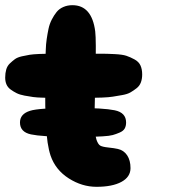

<svg xmlns="http://www.w3.org/2000/svg" viewBox="-35 -720 655 740"><path d="M263 -193Q299 -193 316.5 -193Q334 -193 360.5 -194.5Q387 -196 399.5 -199.5Q412 -203 426 -209Q440 -215 445.5 -224.5Q451 -234 451 -248Q451 -286 407 -295Q363 -304 258 -304Q250 -304 246 -304Q115 -304 81 -293Q42 -281 42 -248Q42 -211 84.5 -202Q127 -193 229 -193Q240 -193 246 -193Q252 -193 263 -193ZM337 0Q398 0 433 -19Q468 -38 468 -72Q468 -102 455 -121.5Q442 -141 419 -146Q406 -149 382.5 -151.5Q359 -154 351 -159Q343 -164 337 -181Q329 -205 329 -262Q329 -267 333 -443Q336 -565 332 -599Q319 -700 244 -700Q225 -700 209 -693Q193 -686 183 -673.5Q173 -661 164.5 -644.5Q156 -628 152 -609Q148 -590 145 -569.5Q142 -549 141.5 -529.5Q141 -510 140 -491.5Q139 -473 140 -458Q140 -448 140 -443V-388Q139 -332 139.5 -310.5Q140 -289 142 -244.5Q144 -200 148.5 -170.5Q153 -141 160 -120Q179 -65 230 -32.5Q281 0 337 0ZM235 -344Q247 -344 275 -343.5Q303 -343 318.5 -343Q334 -343 359.5 -344Q385 -345 400 -347.5Q415 -350 435.5 -353.5Q456 -357 468 -364Q480 -371 491.5 -380Q503 -389 508 -402.5Q513 -416 513 -433Q513 -453 506.5 -467.5Q500 -482 483.5 -491Q467 -500 452 -505Q437 -510 406.5 -511.5Q376 -513 356.5 -513Q337 -513 296.5 -512.5Q256 -512 235 -512Q221 -512 194.5 -512.5Q168 -513 154 -513Q140 -513 116.5 -512Q93 -511 80 -509Q67 -507 49.5 -503Q32 -499 22.5 -492Q13 -485 3 -475.5Q-7 -466 -11 -452Q-15 -438 -15 -421Q-15 -406 -10 -394.5Q-5 -383 6 -375Q17 -367 29 -361Q41 -355 59.5 -351.5Q78 -348 93 -346Q108 -344 130 -343.5Q152 -343 166 -343Q180 -343 202.5 -343.5Q225 -344 235 -344Z"/></svg>

Font: Cherry Bomb
Style: Regular
Weight: 400
Designer: satsuyako
Foundry: satsuyako
Version: Version 4.0